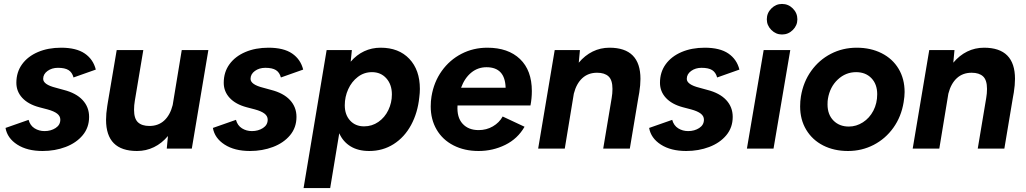

<svg xmlns="http://www.w3.org/2000/svg" viewBox="-20 -754 5205 974"><path d="M8 -105 125 -146Q133 -117 155.5 -103Q178 -89 206 -89Q238 -89 262 -104.5Q286 -120 286 -147Q286 -165 270 -177.5Q254 -190 221 -199L179 -210Q123 -225 93 -257.5Q63 -290 63 -334Q63 -388 92 -428Q121 -468 172.5 -490Q224 -512 290 -512Q367 -512 410 -482.5Q453 -453 466 -401L353 -361Q346 -387 327.5 -398.5Q309 -410 274 -410Q243 -410 221 -394Q199 -378 199 -354Q199 -325 263 -309L303 -298Q366 -282 399 -246.5Q432 -211 432 -161Q432 -107 399.5 -68Q367 -29 313 -8.5Q259 12 196 12Q118 12 67.5 -20.5Q17 -53 8 -105Z M832 -64Q801 -27 761 -7.5Q721 12 675 12Q518 12 518 -146Q518 -178 524 -215L527 -234L572 -500H707L664 -243Q660 -220 660 -197Q660 -152 680 -133.5Q700 -115 738 -115Q783 -115 813 -142.5Q843 -170 856 -221L902 -500H1037L953 0H826Z M1060 -105 1177 -146Q1185 -117 1207.5 -103Q1230 -89 1258 -89Q1290 -89 1314 -104.5Q1338 -120 1338 -147Q1338 -165 1322 -177.5Q1306 -190 1273 -199L1231 -210Q1175 -225 1145 -257.5Q1115 -290 1115 -334Q1115 -388 1144 -428Q1173 -468 1224.5 -490Q1276 -512 1342 -512Q1419 -512 1462 -482.5Q1505 -453 1518 -401L1405 -361Q1398 -387 1379.5 -398.5Q1361 -410 1326 -410Q1295 -410 1273 -394Q1251 -378 1251 -354Q1251 -325 1315 -309L1355 -298Q1418 -282 1451 -246.5Q1484 -211 1484 -161Q1484 -107 1451.5 -68Q1419 -29 1365 -8.5Q1311 12 1248 12Q1170 12 1119.5 -20.5Q1069 -53 1060 -105Z M1637 -500H1765L1759 -441Q1789 -476 1827.5 -494Q1866 -512 1911 -512Q2003 -512 2056.5 -455.5Q2110 -399 2110 -303Q2110 -283 2107 -260Q2099 -182 2065.5 -120Q2032 -58 1977 -23Q1922 12 1853 12Q1797 12 1758.5 -11.5Q1720 -35 1701 -78L1655 200H1520ZM1827 -113Q1867 -113 1899.5 -135.5Q1932 -158 1950 -195.5Q1968 -233 1968 -275Q1968 -325 1940 -356.5Q1912 -388 1867 -388Q1827 -388 1795.5 -364Q1764 -340 1746.5 -301.5Q1729 -263 1729 -220Q1729 -172 1756 -142.5Q1783 -113 1827 -113Z M2165 -214Q2165 -241 2169 -265Q2181 -338 2221 -394Q2261 -450 2321 -481Q2381 -512 2452 -512Q2558 -512 2618 -454.5Q2678 -397 2678 -292Q2678 -255 2671 -219H2301Q2297 -159 2326.5 -126.5Q2356 -94 2408 -94Q2448 -94 2480.5 -113Q2513 -132 2530 -163L2641 -111Q2606 -50 2543 -19Q2480 12 2408 12Q2336 12 2280.5 -16.5Q2225 -45 2195 -96.5Q2165 -148 2165 -214ZM2545 -309Q2542 -413 2448 -413Q2404 -413 2370.5 -385.5Q2337 -358 2319 -309Z M2794 -500H2922L2916 -436Q2947 -473 2986.5 -492.5Q3026 -512 3072 -512Q3229 -512 3229 -354Q3229 -323 3223 -285L3218 -257L3175 0H3040L3083 -257Q3087 -280 3087 -303Q3087 -348 3067 -366.5Q3047 -385 3009 -385Q2964 -385 2934 -357.5Q2904 -330 2891 -279L2845 0H2710Z M3273 -105 3390 -146Q3398 -117 3420.5 -103Q3443 -89 3471 -89Q3503 -89 3527 -104.5Q3551 -120 3551 -147Q3551 -165 3535 -177.5Q3519 -190 3486 -199L3444 -210Q3388 -225 3358 -257.5Q3328 -290 3328 -334Q3328 -388 3357 -428Q3386 -468 3437.5 -490Q3489 -512 3555 -512Q3632 -512 3675 -482.5Q3718 -453 3731 -401L3618 -361Q3611 -387 3592.5 -398.5Q3574 -410 3539 -410Q3508 -410 3486 -394Q3464 -378 3464 -354Q3464 -325 3528 -309L3568 -298Q3631 -282 3664 -246.5Q3697 -211 3697 -161Q3697 -107 3664.5 -68Q3632 -29 3578 -8.5Q3524 12 3461 12Q3383 12 3332.5 -20.5Q3282 -53 3273 -105Z M3854 -500H3989L3904 0H3769ZM3870 -656Q3870 -688 3893 -711Q3916 -734 3947 -734Q3979 -734 4002 -711Q4025 -688 4025 -656Q4025 -625 4002 -602Q3979 -579 3947 -579Q3916 -579 3893 -602Q3870 -625 3870 -656Z M4039 -214Q4039 -241 4043 -265Q4055 -338 4095 -394Q4135 -450 4195 -481Q4255 -512 4326 -512Q4397 -512 4452.5 -484Q4508 -456 4538.5 -405Q4569 -354 4569 -287Q4569 -265 4564 -235Q4552 -162 4512 -106Q4472 -50 4412 -19Q4352 12 4282 12Q4211 12 4156 -16Q4101 -44 4070 -95.5Q4039 -147 4039 -214ZM4178 -224Q4178 -173 4208 -142.5Q4238 -112 4286 -112Q4324 -112 4357.5 -133.5Q4391 -155 4410.5 -192.5Q4430 -230 4430 -276Q4430 -327 4400.5 -357.5Q4371 -388 4323 -388Q4270 -388 4230 -350.5Q4190 -313 4180 -253Q4178 -243 4178 -224Z M4694 -500H4822L4816 -436Q4847 -473 4886.5 -492.5Q4926 -512 4972 -512Q5129 -512 5129 -354Q5129 -323 5123 -285L5118 -257L5075 0H4940L4983 -257Q4987 -280 4987 -303Q4987 -348 4967 -366.5Q4947 -385 4909 -385Q4864 -385 4834 -357.5Q4804 -330 4791 -279L4745 0H4610Z"/></svg>

Font: Oak Sans
Style: Bold Italic
Weight: 700
Italic angle: -9.5°
Foundry: Erik Kennedy, Walven
Version: Version 1.000